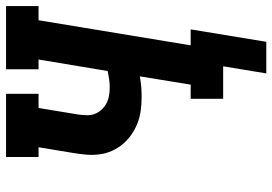

<svg xmlns="http://www.w3.org/2000/svg" viewBox="-156 -620 921 650"><g transform="rotate(-90 305.0 -294.5)"><path d="M382 146 406 0H296V-110H344L372 -282Q355 -279 337.5 -277.5Q320 -276 302 -276Q280 -276 257 -279Q234 -282 213.5 -290Q193 -298 175 -310.5Q157 -323 143 -339.5Q129 -356 120 -376Q111 -396 108 -418.5Q105 -441 107 -464Q109 -487 113 -510L132 -625H99V-735H313V-625H265L243 -492Q241 -478 240.5 -463Q240 -448 244.5 -435.5Q249 -423 258.5 -412.5Q268 -402 280 -395.5Q292 -389 306 -386.5Q320 -384 334 -384Q348 -384 362 -386Q376 -388 390 -391L429 -625H396V-735H610V-625H562L477 -110H531L489 146Z"/></g></svg>

Font: Iosevka Curly Slab XBdEx
Style: Italic
Weight: 800
Width: 7
Italic angle: -9°
Monospace: yes
Designer: Belleve Invis
Foundry: Belleve Invis
Version: Version 11.1.0; ttfautohint (v1.8.3)